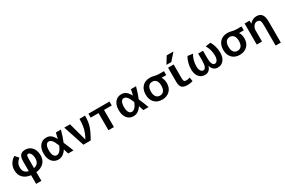

<svg xmlns="http://www.w3.org/2000/svg" viewBox="155 -2323 6085 4104"><g transform="rotate(-30 3198.0 -271.5)"><path d="M263 -444Q164 -370 164 -260Q164 -121 292 -95V-337Q292 -438 331 -484Q370 -530 451 -530Q554 -530 617.5 -457Q681 -384 681 -260Q681 -149 613 -79Q545 -9 422 6V220H292V6Q169 -9 101.5 -79Q34 -149 34 -260Q34 -433 187 -530ZM422 -95Q551 -121 551 -260Q551 -332 524.5 -377.5Q498 -423 464 -423Q440 -423 431 -401.5Q422 -380 422 -310Z M1240 -247Q1284 -151 1341 0H1210Q1187 -79 1173 -120Q1087 10 969 10Q872 10 813 -61.5Q754 -133 754 -260Q754 -387 813.5 -458.5Q873 -530 969 -530Q1031 -530 1077 -499.5Q1123 -469 1174 -379Q1186 -424 1206 -520H1331Q1287 -357 1240 -247ZM1130 -244Q1088 -350 1052.5 -390.5Q1017 -431 976 -431Q934 -431 909.5 -389Q885 -347 885 -260Q885 -175 912 -132Q939 -89 982 -89Q1066 -89 1130 -244Z M1679 -77Q1740 -186 1764.5 -285Q1789 -384 1789 -520H1927Q1927 -378 1894.5 -271.5Q1862 -165 1766 0H1586L1414 -520H1556L1677 -77Z M2339 -423V0H2204V-423H2010V-520H2530V-423Z M3094 -247Q3138 -151 3195 0H3064Q3041 -79 3027 -120Q2941 10 2823 10Q2726 10 2667 -61.5Q2608 -133 2608 -260Q2608 -387 2667.5 -458.5Q2727 -530 2823 -530Q2885 -530 2931 -499.5Q2977 -469 3028 -379Q3040 -424 3060 -520H3185Q3141 -357 3094 -247ZM2984 -244Q2942 -350 2906.5 -390.5Q2871 -431 2830 -431Q2788 -431 2763.5 -389Q2739 -347 2739 -260Q2739 -175 2766 -132Q2793 -89 2836 -89Q2920 -89 2984 -244Z M3748 -403V-401Q3790 -341 3790 -247Q3790 -130 3718 -60Q3646 10 3531 10Q3412 10 3342.5 -63Q3273 -136 3273 -260Q3273 -384 3342.5 -457Q3412 -530 3531 -530Q3575 -530 3632 -515Q3689 -500 3746 -500H3863V-403ZM3531 -89Q3592 -89 3626 -132.5Q3660 -176 3660 -260Q3660 -344 3626 -387.5Q3592 -431 3531 -431Q3471 -431 3437 -387.5Q3403 -344 3403 -260Q3403 -176 3437 -132.5Q3471 -89 3531 -89Z M4114 -520V-190Q4114 -129 4127.5 -109.5Q4141 -90 4180 -90Q4228 -90 4270 -107L4286 -10Q4224 10 4153 10Q4059 10 4017.5 -31Q3976 -72 3976 -167V-520ZM4083 -763H4249L4096 -590H3976Z M4745 -123H4743Q4728 -60 4686 -25Q4644 10 4587 10Q4497 10 4440.5 -56.5Q4384 -123 4384 -240Q4384 -318 4404.5 -395.5Q4425 -473 4461 -530L4587 -513Q4514 -390 4514 -243Q4514 -171 4539.5 -132Q4565 -93 4604 -93Q4640 -93 4662 -140Q4684 -187 4684 -285V-460H4804V-285Q4804 -187 4826 -140Q4848 -93 4884 -93Q4923 -93 4948.5 -132Q4974 -171 4974 -243Q4974 -390 4901 -513L5027 -530Q5063 -473 5083.5 -395.5Q5104 -318 5104 -240Q5104 -123 5047.5 -56.5Q4991 10 4901 10Q4844 10 4802 -25Q4760 -60 4745 -123Z M5662 -403V-401Q5704 -341 5704 -247Q5704 -130 5632 -60Q5560 10 5445 10Q5326 10 5256.5 -63Q5187 -136 5187 -260Q5187 -384 5256.5 -457Q5326 -530 5445 -530Q5489 -530 5546 -515Q5603 -500 5660 -500H5777V-403ZM5445 -89Q5506 -89 5540 -132.5Q5574 -176 5574 -260Q5574 -344 5540 -387.5Q5506 -431 5445 -431Q5385 -431 5351 -387.5Q5317 -344 5317 -260Q5317 -176 5351 -132.5Q5385 -89 5445 -89Z M5865 -520H5987L5989 -447H5991Q6021 -486 6065.5 -508Q6110 -530 6157 -530Q6247 -530 6289.5 -474.5Q6332 -419 6332 -293V220H6204V-280Q6204 -366 6184 -396.5Q6164 -427 6112 -427Q6068 -427 6031.5 -382Q5995 -337 5995 -277V0H5865Z"/></g></svg>

Font: Mplus 1p Bold
Style: Bold
Weight: 700
Version: Version 1.061